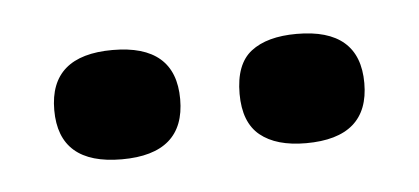

<svg xmlns="http://www.w3.org/2000/svg" viewBox="-25 -742 351 161"><g transform="rotate(-5 150.5 -661.0)"><path d="M228 -615Q203 -615 189.5 -626Q176 -637 176 -661Q176 -686 189.5 -696.5Q203 -707 228 -707Q281 -707 281 -661Q281 -615 228 -615ZM73 -615Q20 -615 20 -661Q20 -707 73 -707Q126 -707 126 -661Q126 -615 73 -615Z"/></g></svg>

Font: Bricolage Grotesque 12pt Condensed
Style: Regular
Weight: 400
Width: 3
Designer: Mathieu Triay
Foundry: Atelier Triay
Version: Version 1.001; ttfautohint (v1.8.4.7-5d5b);gftools[0.9.33.de